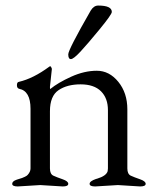

<svg xmlns="http://www.w3.org/2000/svg" viewBox="-20 -669 567 692"><path d="M383 -626Q383 -617 339.5 -564Q296 -511 270.5 -483.5Q245 -456 235.5 -456Q226 -456 226 -473Q226 -490 307 -631Q318 -649 334 -649Q383 -649 383 -626ZM485 3 405 -2 323 3Q303 3 303 -6.5Q303 -16 326 -24Q327 -24 330 -25Q363 -35 368 -52Q369 -57 369 -62V-272Q369 -315 344 -340Q319 -365 270.5 -365Q222 -365 191 -344Q160 -323 160 -268V-62Q160 -42 172 -36Q185 -30 205.5 -23Q226 -16 226 -6.5Q226 3 206 3L125 -2L44 3Q24 3 24 -6.5Q24 -16 40.5 -21.5Q57 -27 59.5 -27.5Q62 -28 70 -32Q78 -36 80 -39Q90 -50 90 -62V-277Q90 -341 49 -349Q41 -351 41 -362Q41 -373 48 -374Q100 -386 158 -429Q159 -430 161.5 -430Q164 -430 167 -421L160 -356Q160 -349 161 -348Q189 -371 236.5 -392.5Q284 -414 329 -414Q374 -414 406.5 -374Q439 -334 439 -275V-62Q439 -42 451 -36Q464 -30 484.5 -23Q505 -16 505 -6.5Q505 3 485 3Z"/></svg>

Font: EB Garamond
Style: Regular
Weight: 400
Version: Version 0.012